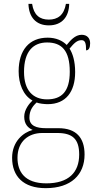

<svg xmlns="http://www.w3.org/2000/svg" viewBox="-20 -738 506 999"><path d="M234 -606C302 -606 339 -650 340 -718H323C313 -659 280 -636 234 -636C187 -636 156 -659 147 -718H128C130 -649 167 -606 234 -606ZM218 241C350 241 420 171 420 66C420 -22 376 -71 284 -71H219C170 -71 133 -83 133 -126C133 -163 150 -186 171 -205C181 -199 213 -196 228 -196C323 -196 371 -261 371 -363C371 -420 358 -460 342 -485C365 -513 381 -529 404 -529C423 -529 428 -514 428 -476C442 -476 449 -490 449 -513C449 -537 435 -557 405 -557C370 -557 345 -526 327 -504C306 -526 272 -542 228 -542C132 -542 77 -477 77 -367C77 -303 100 -242 149 -215C133 -200 106 -168 106 -131C106 -92 126 -72 150 -62C101 -49 43 -2 43 83C43 179 101 241 218 241ZM225 -221C152 -221 105 -267 105 -364C105 -472 154 -517 225 -517C301 -517 343 -475 343 -365C343 -262 301 -221 225 -221ZM221 216C107 216 71 154 71 83C71 -1 127 -46 200 -46H278C357 -46 392 -15 392 66C392 159 337 216 221 216Z"/></svg>

Font: Noto Serif Armenian SemiCondensed Thin
Style: Regular
Weight: 100
Width: 4
Designer: Monotype Design Team
Foundry: Monotype Imaging Inc.
Version: Version 2.008